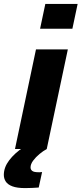

<svg xmlns="http://www.w3.org/2000/svg" viewBox="-63 -763 418 983"><path d="M142.2 -615.8 169.1 -743H334.5L307.6 -615.8ZM13.7 0 121.2 -510H284.3L176.3 0ZM66 200Q24.8 200 0.8 191.1Q-23.3 182.1 -33.3 166.7Q-43.4 151.3 -43.4 132.3Q-43.4 93.9 -16 57.7Q11.4 21.4 58.3 -10L176.3 0Q158.3 9.7 139.2 25.5Q120.1 41.4 106.7 59.4Q93.4 77.5 93.4 94.2Q93.4 105.3 102.2 112.1Q110.9 118.8 134.4 118.8Q136.9 118.8 141.2 118.8Q145.5 118.8 152.5 117.8L135.3 197.1Q120.6 198.1 101.6 199.1Q82.6 200 66 200Z"/></svg>

Font: Saira Thin
Style: Italic
Weight: 100
Italic angle: -12°
Designer: Hector Gatti with collaboration of the Omnibus-Type team
Foundry: Omnibus-Type
Version: Version 1.101